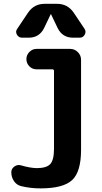

<svg xmlns="http://www.w3.org/2000/svg" viewBox="-20 -990 540 1019"><path d="M352.5 -730.5Q376 -730.5 393.1 -713.4Q410.2 -696.3 410.2 -672.9V-195.3Q410.2 -78.1 362.8 -34.2Q315.4 9.8 195.3 9.8Q141.6 9.8 92.8 -2Q68.4 -7.8 54.2 -28.8Q40 -49.8 40 -76.2Q40 -94.7 56.6 -106.4Q73.2 -118.2 91.8 -112.3Q138.7 -98.6 174.8 -97.7Q226.6 -97.7 246.6 -119.1Q266.6 -140.6 266.6 -200.2V-613.3Q266.6 -622.1 257.8 -622.1H173.8Q151.4 -622.1 135.7 -638.2Q120.1 -654.3 120.1 -676.3Q120.1 -698.2 136.2 -714.4Q152.3 -730.5 173.8 -730.5ZM371.1 -922.9 428.7 -836.9Q438.5 -822.3 429.7 -806.2Q420.9 -790 403.3 -790H367.2Q311.5 -790 286.1 -840.8L251 -914.1Q251 -915 250 -915Q249 -915 249 -914.1L213.9 -840.8Q188.5 -790 132.8 -790H96.7Q79.1 -790 69.8 -806.2Q60.5 -822.3 71.3 -836.9L128.9 -922.9Q161.1 -969.7 216.8 -969.7H283.2Q338.9 -969.7 371.1 -922.9Z"/></svg>

Font: Rounded Mgen+ 1mn bold
Style: Bold
Weight: 700
Designer: [Source Han Sans]
Ryoko NISHIZUKA  (kana & ideographs); Paul D. Hunt (Latin, Greek & Cyrillic); Wenlong ZHANG  (bopomofo
Version: Version 1.059.20150602